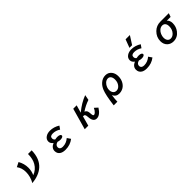

<svg xmlns="http://www.w3.org/2000/svg" viewBox="497 -2883 5006 5006"><g transform="rotate(-45 3000.0 -380.5)"><path d="M812 -564.9Q806.6 -261.2 632.3 -106.4Q483.4 26.9 220.2 53.2Q309.1 -103.5 309.1 -270.5Q309.1 -417 228 -527.8L354 -590.8Q432.1 -455.1 432.1 -303.2Q432.1 -181.6 382.3 -77.1Q528.8 -129.9 607.9 -265.6Q676.3 -382.3 677.2 -564.9Z M1751 -49.8Q1624 50.8 1449.2 50.8Q1356.9 50.8 1300.3 17.6Q1220.2 -29.8 1220.2 -127.9Q1220.2 -240.2 1351.1 -296.9Q1280.3 -345.7 1280.3 -419.4Q1280.3 -498.5 1353 -547.9Q1416.5 -590.8 1510.7 -590.8Q1650.4 -590.8 1779.3 -509.8L1718.3 -421.9Q1622.6 -486.8 1512.2 -486.8Q1407.2 -486.8 1407.2 -409.2Q1407.2 -355.5 1449.2 -330.1Q1494.6 -340.3 1532.2 -340.3Q1584 -340.3 1614.3 -323.7Q1643.1 -308.1 1643.1 -282.7Q1643.1 -257.8 1613.3 -242.7Q1585.9 -228 1538.6 -228Q1491.7 -228 1444.3 -244.1Q1347.2 -217.3 1347.2 -142.1Q1347.2 -95.7 1382.8 -72.3Q1409.7 -55.2 1454.6 -55.2Q1583.5 -55.2 1685.1 -145Z M2471.2 -564.9 2411.1 -354Q2612.3 -520 2816.4 -595.7L2788.1 -448.2Q2635.3 -397.9 2497.1 -304.2Q2548.8 -284.2 2564.9 -235.8Q2573.7 -210 2577.1 -153.8Q2579.6 -108.9 2587.4 -88.4Q2595.7 -67.4 2615.2 -67.4Q2638.2 -67.4 2669.4 -95.7Q2712.4 -134.3 2742.2 -202.1L2831.1 -121.1Q2723.6 50.8 2602.1 50.8Q2475.6 50.8 2466.3 -138.2Q2462.9 -204.1 2445.8 -226.1Q2429.7 -247.1 2385.3 -247.1L2310.1 24.9H2179.2L2345.2 -564.9Z M3153.8 119.1Q3196.8 -223.6 3252 -356.4Q3291 -450.7 3356 -510.7Q3442.4 -590.8 3552.7 -590.8Q3663.1 -590.8 3726.6 -504.4Q3777.8 -435.1 3777.8 -332Q3777.8 -217.8 3723.6 -130.9Q3671.9 -47.4 3585.4 -13.2Q3534.2 6.8 3477.5 6.8Q3360.4 6.8 3308.6 -103Q3290.5 27.3 3288.6 119.1ZM3542.5 -486.8Q3483.9 -486.8 3432.6 -439Q3389.6 -398.4 3367.2 -337.4Q3350.6 -292.5 3350.6 -246.1Q3350.6 -197.8 3369.6 -162.1Q3403.8 -98.1 3474.6 -98.1Q3545.4 -98.1 3596.7 -159.2Q3654.8 -228 3654.8 -331.5Q3654.8 -403.3 3625 -444.8Q3595.2 -486.8 3542.5 -486.8Z M4504.4 -650.9 4590.3 -879.9H4748.5L4602.1 -650.9ZM4685.1 -145 4751 -49.8Q4624 50.8 4449.2 50.8Q4356.9 50.8 4300.3 17.6Q4220.2 -30.3 4220.2 -127.9Q4220.2 -240.7 4351.1 -296.9Q4280.3 -345.7 4280.3 -419.4Q4280.3 -498.5 4353 -547.9Q4416.5 -590.8 4510.7 -590.8Q4650.9 -590.8 4779.3 -509.8L4718.3 -421.9Q4622.6 -486.8 4512.2 -486.8Q4407.2 -486.8 4407.2 -409.2Q4407.2 -356 4449.2 -330.1Q4494.6 -340.3 4532.2 -340.3Q4584.5 -340.3 4614.3 -323.7Q4643.1 -308.1 4643.1 -282.7Q4643.1 -257.8 4613.3 -242.7Q4586.4 -228 4538.6 -228Q4492.2 -228 4444.3 -244.1Q4347.2 -217.3 4347.2 -142.1Q4347.2 -95.7 4382.8 -72.3Q4410.2 -55.2 4454.6 -55.2Q4583.5 -55.2 4685.1 -145Z M5868.7 -564.9 5833 -462.9H5691.9Q5757.8 -411.1 5757.8 -308.1Q5757.8 -177.7 5680.7 -77.1Q5587.4 44.9 5438.5 44.9Q5337.9 44.9 5270.5 -17.1Q5195.8 -85.9 5195.8 -203.6Q5195.8 -354 5309.1 -465.3Q5410.6 -564.9 5557.6 -564.9ZM5517.6 -460Q5459.5 -460 5408.7 -415Q5367.7 -378.4 5343.8 -322.8Q5318.8 -265.1 5318.8 -203.6Q5318.8 -150.9 5340.8 -114.7Q5373 -60.1 5438.5 -60.1Q5507.8 -60.1 5562.5 -118.2Q5635.7 -195.3 5635.7 -313.5Q5635.7 -389.6 5600.6 -427.2Q5569.8 -460 5517.6 -460Z"/></g></svg>

Font: BIZ UDPGothic
Style: Bold
Weight: 700
Designer: TypeBank Co., Ltd.
Foundry: Morisawa Inc.
Version: Version 1.051